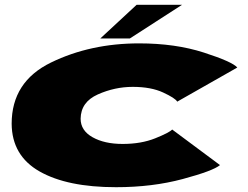

<svg xmlns="http://www.w3.org/2000/svg" viewBox="-20 -772 1030 799"><path d="M463 7Q614 7 740.5 -27Q867 -61 895.5 -85L696.5 -233Q684.5 -220 626 -196.5Q567.5 -173 490.5 -173Q414.5 -173 365 -201Q315.5 -229 315.5 -278Q316.5 -347.5 387 -379Q457.5 -410.5 532.5 -410.5Q608.5 -410.5 659 -387Q709.5 -363.5 717.5 -349L967.5 -491Q947 -515 828.5 -553.2Q710 -591.5 559 -591.5Q356 -591.5 192.2 -511.8Q28.5 -432 28.5 -257Q29.5 -124 144.8 -58.5Q260 7 463 7ZM397.5 -612H520.5L737.5 -752H548.5Z"/></svg>

Font: Anybody ExtraExpanded Black
Style: Italic
Weight: 900
Width: 8
Italic angle: -10°
Version: Version 1.113;gftools[0.9.25]